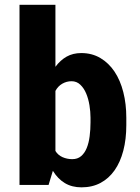

<svg xmlns="http://www.w3.org/2000/svg" viewBox="-20 -782 593 812"><path d="M514.2 -252.9Q514.2 -193.4 501.5 -144.8Q488.8 -96.2 464.6 -61.8Q440.4 -27.3 405.3 -8.5Q370.1 10.3 324.7 10.3Q284.2 10.3 254.4 -7.6Q224.6 -25.4 203.6 -59.6L185.5 0H62.5V-761.7H214.4V-499.5Q234.9 -527.3 261.7 -542.5Q288.6 -557.6 323.7 -557.6Q369.1 -557.6 404.5 -536.6Q439.9 -515.6 464.4 -479Q488.8 -442.4 501.5 -392.3Q514.2 -342.3 514.2 -284.2ZM362.8 -284.2Q362.8 -309.1 358.4 -336.4Q354 -363.8 344.5 -386.5Q335 -409.2 319.6 -423.8Q304.2 -438.5 282.7 -438.5Q261.7 -438.5 243.4 -428Q225.1 -417.5 214.4 -397.5V-143.6Q225.1 -126 244.4 -117.4Q263.7 -108.9 285.6 -108.9Q308.1 -108.9 323 -121.6Q337.9 -134.3 346.7 -155.8Q355.5 -177.2 359.1 -205.6Q362.8 -233.9 362.8 -264.6Z"/></svg>

Font: Ufes Sans ExtraBold
Style: Regular
Weight: 800
Designer: Ricardo Esteves & Filipe Motta
Foundry: ProDesignUfes - Ricardo Esteves, Filipe Motta (This is a derivative work, based on Roboto family, by Christian Robertson
Version: Version 2.0